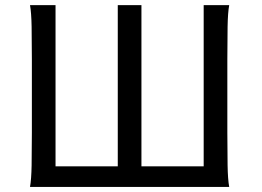

<svg xmlns="http://www.w3.org/2000/svg" viewBox="-20 -733 1029 753"><path d="M97.7 0Q103 -29.3 104 -84.7Q105 -140.1 105 -212.4V-500.5Q105 -572.8 104 -628.2Q103 -683.6 97.7 -712.9H197.8V-80.6H441.9V-712.9H534.7V-80.6H778.8V-712.9H878.9Q873.5 -683.6 872.6 -628.2Q871.6 -572.8 871.6 -500.5V-212.4Q871.6 -140.1 872.6 -84.7Q873.5 -29.3 878.9 0Z"/></svg>

Font: Andika FrenchTight
Style: Regular
Weight: 400
Designer: Victor Gaultney, Annie Olsen, Julie Remington, Don Collingsworth, Eric Hays, Becca Hirsbrunner
Foundry: SIL International
Version: Version 5.000 ; Dig1 Dig4Opn Dig7 LnSpcTght